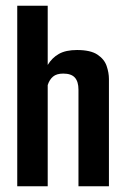

<svg xmlns="http://www.w3.org/2000/svg" viewBox="-20 -648 435 668"><path d="M40 -628H146V-422Q161 -447 185 -460.5Q209 -474 248 -474Q295 -474 319 -458Q343 -442 351 -418.5Q359 -395 359 -373V0H253V-336Q253 -364 240.5 -378Q228 -392 200 -392Q177 -392 164.5 -381.5Q152 -371 146 -352V0H40Z"/></svg>

Font: Smooch Sans Thin
Style: Bold
Weight: 700
Version: Version 1.010